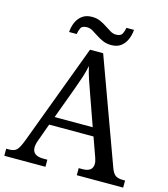

<svg xmlns="http://www.w3.org/2000/svg" viewBox="-129 -999 963 1100"><g transform="rotate(15 352.5 -449.5)"><path d="M0 0V-42H19Q48 -42 62.5 -57Q77 -72 95 -120L317 -714H395L621 -95Q632 -64 647.5 -53Q663 -42 692 -42H705V0H430V-42H453Q513 -42 513 -90Q513 -98 511 -107Q509 -116 505 -127L465 -239H202L164 -134Q155 -110 155 -91Q155 -42 221 -42H244V0ZM221 -289H447L385 -464Q369 -508 356 -547Q343 -586 335 -622Q328 -586 317 -553Q306 -520 289 -473ZM426 -771Q399 -771 377 -780.5Q355 -790 336.5 -802.5Q318 -815 301.5 -824.5Q285 -834 269 -834Q239 -834 231 -817.5Q223 -801 220 -781H175Q177 -812 188.5 -838.5Q200 -865 222.5 -882Q245 -899 281 -899Q308 -899 329.5 -889.5Q351 -880 369.5 -867.5Q388 -855 404.5 -845.5Q421 -836 437 -836Q466 -836 474.5 -852.5Q483 -869 486 -889H531Q529 -859 517.5 -832Q506 -805 484 -788Q462 -771 426 -771Z"/></g></svg>

Font: Noto Serif Dives Akuru
Style: Regular
Weight: 400
Designer: Fernando Caro
Foundry: Fernando Caro
Version: Version 2.000; ttfautohint (v1.8.4.7-5d5b)